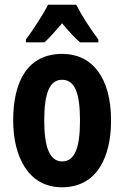

<svg xmlns="http://www.w3.org/2000/svg" viewBox="-20 -786 528 816"><path d="M304 -766H184C166 -728 120 -658 90 -618V-606H169C189 -624 215 -653 244 -687C272 -653 297 -626 320 -606H398V-618C361 -668 326 -722 304 -766ZM452 -274C452 -457 371 -557 245 -557C98 -557 36 -441 36 -274C36 -120 101 10 243 10C395 10 452 -123 452 -274ZM168 -273C168 -391 191 -447 244 -447C298 -447 320 -390 320 -274C320 -158 298 -100 244 -100C192 -100 168 -159 168 -273Z"/></svg>

Font: Noto Sans Georgian ExtraCondensed Bold
Style: Regular
Weight: 700
Width: 2
Designer: Monotype Design Team, Akaki Razmadze
Foundry: Google LLC
Version: Version 2.005